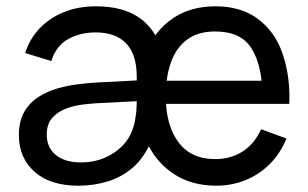

<svg xmlns="http://www.w3.org/2000/svg" viewBox="-20 -575 980 610"><path d="M667.5 15Q589.5 15 533.5 -21.5Q482.5 -54.5 453 -110Q432 -69 402.5 -43Q366.5 -12 322 1.5Q277.5 15 229 15Q139.5 15 89.8 -29.2Q40 -73.5 40 -145.5Q40 -190 57.2 -219.8Q74.5 -249.5 102.5 -267.2Q130.5 -285 163 -294.2Q195.5 -303.5 226.8 -307.2Q258 -311 281.5 -312.5L414.5 -319.5Q414.5 -325 414.5 -330Q414.5 -370.5 404 -399Q390 -436 359.5 -454Q329 -472 283.5 -472Q235.5 -472 197 -451Q158.5 -430 143 -381L60 -406.5Q74.5 -452 106.2 -485.2Q138 -518.5 183.8 -536.8Q229.5 -555 285 -555Q370 -555 422 -519Q454 -496.5 473.5 -463Q498 -496.5 532.5 -519Q588 -555 664.5 -555Q745 -555 798.2 -515.8Q851.5 -476.5 875.5 -410.8Q899.5 -345 899.5 -267Q899.5 -256 899 -245H507.5Q512 -171.5 546 -124.5Q586 -69.5 663.5 -69.5Q712 -69.5 750 -93.2Q788 -117 809.5 -164.5L890 -135Q870.5 -87 836.8 -53.5Q803 -20 759.5 -2.5Q716 15 667.5 15ZM811 -318.5Q804 -382 778.5 -422Q745 -475 663.5 -475Q608.5 -475 573.8 -448.8Q539 -422.5 523 -376.5Q513.5 -349.5 509.5 -318.5ZM237 -59Q291 -59 333 -84Q375 -109 393 -145Q404 -166.5 408.8 -191.2Q413.5 -216 414 -238Q414.5 -246 414.5 -253.5L295.5 -247.5Q274 -246.5 245.5 -243.2Q217 -240 190.5 -230.2Q164 -220.5 146.2 -200.8Q128.5 -181 128.5 -147.5Q128.5 -106 157.5 -82.5Q186.5 -59 237 -59Z"/></svg>

Font: Cns Manrope Med
Style: Regular
Weight: 500
Designer: Mikhail Sharanda
Foundry: Mikhail Sharanda
Version: Version 4.504